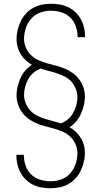

<svg xmlns="http://www.w3.org/2000/svg" viewBox="-20 -851 540 1022"><path d="M249 151Q225 151 201.5 147Q178 143 156.5 132.5Q135 122 118 105.5Q101 89 89.5 68Q78 47 72.5 23.5Q67 0 67 -24V-27H107V-24Q107 4 116.5 31Q126 58 146 77.5Q166 97 193.5 105.5Q221 114 249 114Q278 114 306 104Q334 94 353.5 72Q373 50 382.5 21.5Q392 -7 392 -36Q392 -60 382 -83Q372 -106 354.5 -123Q337 -140 314 -150Q291 -160 267.5 -166.5Q244 -173 220.5 -179Q197 -185 174.5 -194.5Q152 -204 132 -218.5Q112 -233 97.5 -253Q83 -273 75.5 -296.5Q68 -320 68 -345Q68 -368 74 -391Q80 -414 89.5 -435.5Q99 -457 114.5 -475.5Q130 -494 150 -506Q132 -516 116.5 -530.5Q101 -545 90 -563Q79 -581 73.5 -601.5Q68 -622 68 -643Q68 -668 74 -692Q80 -716 90.5 -738Q101 -760 118 -778.5Q135 -797 156.5 -809Q178 -821 202.5 -826Q227 -831 251 -831Q275 -831 298.5 -827Q322 -823 343.5 -812.5Q365 -802 382 -785.5Q399 -769 410.5 -748Q422 -727 427.5 -703.5Q433 -680 433 -656V-653H393V-656Q393 -684 383.5 -711Q374 -738 354 -757.5Q334 -777 306.5 -785.5Q279 -794 251 -794Q222 -794 194 -784Q166 -774 146.5 -752Q127 -730 117.5 -701.5Q108 -673 108 -644Q108 -620 118 -597Q128 -574 145.5 -557Q163 -540 186 -530Q209 -520 232.5 -513.5Q256 -507 279.5 -501Q303 -495 325.5 -485.5Q348 -476 368 -461.5Q388 -447 402.5 -427Q417 -407 424.5 -383.5Q432 -360 432 -335Q432 -312 426 -289Q420 -266 410.5 -244.5Q401 -223 385.5 -204.5Q370 -186 350 -174Q368 -164 383.5 -149.5Q399 -135 410 -117Q421 -99 426.5 -78.5Q432 -58 432 -37Q432 -12 426 12Q420 36 409.5 58Q399 80 382 98.5Q365 117 343.5 129Q322 141 297.5 146Q273 151 249 151ZM304 -194Q325 -202 342 -216.5Q359 -231 369.5 -250Q380 -269 386 -290.5Q392 -312 392 -334Q392 -356 383.5 -377.5Q375 -399 360 -416Q345 -433 324.5 -443.5Q304 -454 282.5 -461Q261 -468 239 -473.5Q217 -479 196 -486Q175 -478 158 -463.5Q141 -449 130.5 -430Q120 -411 114 -389.5Q108 -368 108 -346Q108 -324 116.5 -302.5Q125 -281 140 -264Q155 -247 175.5 -236.5Q196 -226 217.5 -219Q239 -212 261 -206.5Q283 -201 304 -194Z"/></svg>

Font: Iosevka Term Curly Extralight
Style: Regular
Weight: 200
Designer: Belleve Invis
Foundry: Belleve Invis
Version: Version 32.3.0